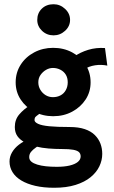

<svg xmlns="http://www.w3.org/2000/svg" viewBox="-20 -706 540 907"><path d="M236 181Q186 181 147 172Q108 163 80.5 146.5Q53 130 39 107Q25 84 25 57Q25 34 37 13.5Q49 -7 70 -23Q91 -39 115 -48L173 -26Q161 -17 148 -8Q135 1 126.5 11.5Q118 22 118 36Q118 49 128 57.5Q138 66 156 71.5Q174 77 197 79.5Q220 82 248 82Q284 82 309 76Q334 70 347.5 59Q361 48 361 33Q361 20 353 12.5Q345 5 326 1.5Q307 -2 273 -2Q241 -2 209.5 -4.5Q178 -7 149.5 -14Q121 -21 98 -33Q75 -45 62.5 -62.5Q50 -80 50 -106Q50 -141 71 -165.5Q92 -190 121 -208L178 -178Q169 -170 161 -164.5Q153 -159 148 -154Q143 -149 143 -139Q143 -129 160 -121Q177 -113 213.5 -109.5Q250 -106 309 -106Q351 -106 380.5 -96Q410 -86 428 -68Q446 -50 454.5 -27.5Q463 -5 463 21Q463 51 449.5 79.5Q436 108 408 131Q380 154 337 167.5Q294 181 236 181ZM231 -157Q182 -157 141.5 -178.5Q101 -200 77.5 -236Q54 -272 54 -317Q54 -363 77.5 -400Q101 -437 141.5 -458.5Q182 -480 231 -480Q281 -480 321 -458.5Q361 -437 384.5 -400Q408 -363 408 -317Q408 -272 384.5 -236Q361 -200 321 -178.5Q281 -157 231 -157ZM230 -247Q250 -247 266 -255.5Q282 -264 291 -280.5Q300 -297 300 -317Q300 -338 291 -353Q282 -368 265.5 -376.5Q249 -385 230 -385Q213 -385 197.5 -376Q182 -367 171.5 -352Q161 -337 161 -317Q161 -298 170.5 -282Q180 -266 195.5 -256.5Q211 -247 230 -247ZM379 -379 331 -439Q359 -459 396.5 -470.5Q434 -482 476 -479L487 -396Q458 -402 429 -397.5Q400 -393 379 -379ZM233 -539Q201 -539 178.5 -560.5Q156 -582 156 -612Q156 -644 177.5 -665Q199 -686 233 -686Q264 -686 287.5 -664Q311 -642 311 -612Q311 -582 287.5 -560.5Q264 -539 233 -539Z"/></svg>

Font: Inconsolata ExtraBold
Style: Regular
Weight: 800
Designer: Raph Levien, Cyreal, Brenton Simpson
Foundry: Raph Levien, Cyreal, Google
Version: Version 3.001